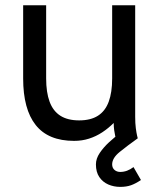

<svg xmlns="http://www.w3.org/2000/svg" viewBox="-20 -528 604 733"><path d="M156.2 -507.8H68.4V-228.5Q68.4 -111.3 116.2 -50.8Q164.1 9.8 262.7 9.8Q293.5 9.8 320.1 1.2Q346.7 -7.3 370.1 -22.7Q393.6 -38.1 414.1 -58.6Q414.1 -43.9 416 -30.5Q418 -17.1 419.9 -8.5Q421.9 0 421.9 0H505.9Q505.9 0 503.4 -10Q501 -20 498.5 -38.6Q496.1 -57.1 496.1 -82V-507.8H408.2V-228.5Q408.2 -175.3 395 -139.6Q381.8 -104 354 -86.2Q326.2 -68.4 282.2 -68.4Q238.3 -68.4 210.4 -86.2Q182.6 -104 169.4 -139.6Q156.2 -175.3 156.2 -228.5ZM489.7 109.9Q477.5 119.1 464.8 123.8Q452.1 128.4 439 128.4Q425.8 128.4 417 120.6Q408.2 112.8 408.2 99.6Q408.2 75.2 437.3 51.8Q466.3 28.3 505.9 0L466.8 -39.1Q456.5 -32.7 437 -18.6Q417.5 -4.4 396.5 14.9Q375.5 34.2 360.8 55.9Q346.2 77.6 346.2 99.6Q346.2 128.9 359.1 147.9Q372.1 167 393.3 176.3Q414.6 185.5 439 185.5Q462.4 185.5 480.2 179.2Q498 172.9 518.1 159.2Z"/></svg>

Font: Giphurs
Style: Regular
Weight: 400
Version: Version 2.010